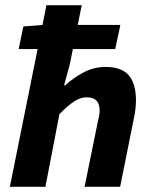

<svg xmlns="http://www.w3.org/2000/svg" viewBox="-20 -720 587 740"><path d="M18 0 159 -700H295L249 -472L227 -391H231Q264 -421 303 -441.5Q342 -462 387 -462Q449 -462 476.5 -429.5Q504 -397 504 -334Q504 -318 502 -300Q500 -282 496 -264L443 0H306L356 -246Q360 -262 362 -273Q364 -284 364 -294Q364 -320 351.5 -332.5Q339 -345 314 -345Q291 -345 266.5 -329.5Q242 -314 209 -280L155 0ZM52 -531 70 -618 147 -624H444L424 -531Z"/></svg>

Font: Source Sans 3
Style: Bold Italic
Weight: 700
Italic angle: -11°
Designer: Paul D. Hunt
Foundry: Adobe
Version: Version 3.052;hotconv 1.1.0;makeotfexe 2.6.0